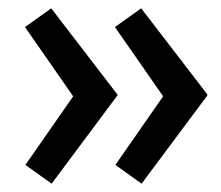

<svg xmlns="http://www.w3.org/2000/svg" viewBox="-20 -491 531 461"><path d="M257 -95 376 -266 375 -255 256 -426 319 -471 478 -264V-262L320 -50ZM41 -95 160 -266 159 -255 40 -426 103 -471 262 -264V-262L104 -50Z"/></svg>

Font: Easer Grotesk Variable
Style: Regular
Weight: 400
Designer: Boardeaser, Bonnie Shaver-Troup, Thomas Jockin
Foundry: Lexend
Version: Version 1.001;Glyphs 3.1.2 (3151)